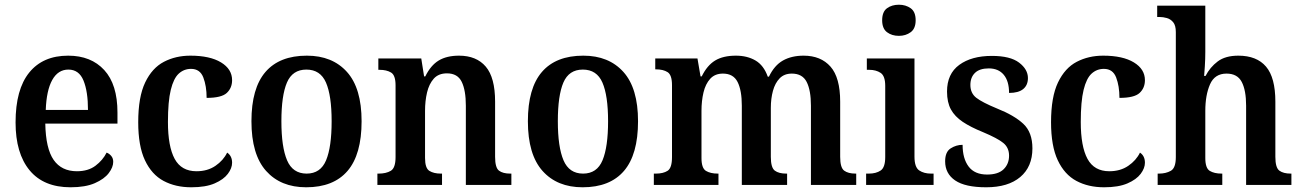

<svg xmlns="http://www.w3.org/2000/svg" viewBox="-20 -784 5520 814"><path d="M279 10Q165 10 105.5 -62Q46 -134 46 -265Q46 -405 104 -476.5Q162 -548 269 -548Q366 -548 422 -487Q478 -426 478 -307V-260H172Q174 -154 207.5 -106Q241 -58 306 -58Q354 -58 385 -81.5Q416 -105 432 -137Q443 -133 451.5 -123Q460 -113 460 -98Q460 -75 441 -50Q422 -25 382 -7.5Q342 10 279 10ZM353 -318Q353 -396 334 -442.5Q315 -489 270 -489Q226 -489 201.5 -445Q177 -401 174 -318Z M791 10Q724 10 673.5 -17Q623 -44 594.5 -104.5Q566 -165 566 -266Q566 -373 595.5 -434.5Q625 -496 675 -522Q725 -548 787 -548Q870 -548 917 -519.5Q964 -491 964 -444Q964 -411 941.5 -390Q919 -369 856 -369Q856 -419 842 -455.5Q828 -492 790 -492Q760 -492 738 -472Q716 -452 704 -403Q692 -354 692 -267Q692 -163 720.5 -110.5Q749 -58 813 -58Q860 -58 893.5 -81Q927 -104 943 -137Q964 -123 964 -94Q964 -71 946 -47Q928 -23 890 -6.5Q852 10 791 10Z M1278 10Q1170 10 1108 -59.5Q1046 -129 1046 -270Q1046 -410 1105.5 -479Q1165 -548 1281 -548Q1389 -548 1451 -479Q1513 -410 1513 -270Q1513 -129 1453.5 -59.5Q1394 10 1278 10ZM1280 -48Q1339 -48 1362.5 -104.5Q1386 -161 1386 -270Q1386 -379 1362 -434Q1338 -489 1279 -489Q1220 -489 1196.5 -434Q1173 -379 1173 -270Q1173 -161 1197 -104.5Q1221 -48 1280 -48Z M1580 0V-48H1586Q1617 -48 1637 -60Q1657 -72 1657 -118V-422Q1657 -465 1638 -476.5Q1619 -488 1589 -488H1584V-536H1766L1778 -460H1783Q1806 -507 1840 -527.5Q1874 -548 1926 -548Q2000 -548 2039.5 -501.5Q2079 -455 2079 -353V-119Q2079 -73 2095.5 -60.5Q2112 -48 2143 -48H2148V0H1955V-336Q1955 -401 1937.5 -437Q1920 -473 1875 -473Q1839 -473 1819 -450.5Q1799 -428 1790.5 -392Q1782 -356 1782 -314V-114Q1782 -71 1800.5 -59.5Q1819 -48 1849 -48H1854V0Z M2450 10Q2342 10 2280 -59.5Q2218 -129 2218 -270Q2218 -410 2277.5 -479Q2337 -548 2453 -548Q2561 -548 2623 -479Q2685 -410 2685 -270Q2685 -129 2625.5 -59.5Q2566 10 2450 10ZM2452 -48Q2511 -48 2534.5 -104.5Q2558 -161 2558 -270Q2558 -379 2534 -434Q2510 -489 2451 -489Q2392 -489 2368.5 -434Q2345 -379 2345 -270Q2345 -161 2369 -104.5Q2393 -48 2452 -48Z M2752 0V-48H2761Q2792 -48 2810.5 -60Q2829 -72 2829 -118V-423Q2829 -466 2810.5 -478Q2792 -490 2761 -490H2758V-536H2937L2950 -460H2955Q2978 -507 3012 -527.5Q3046 -548 3100 -548Q3148 -548 3183 -527.5Q3218 -507 3235 -459H3240Q3263 -507 3299.5 -527.5Q3336 -548 3387 -548Q3460 -548 3501 -501.5Q3542 -455 3542 -353V-119Q3542 -73 3559 -60.5Q3576 -48 3607 -48H3610V0H3418V-336Q3418 -401 3400 -436.5Q3382 -472 3337 -472Q3305 -472 3285.5 -452Q3266 -432 3257 -399Q3248 -366 3248 -327V-119Q3248 -73 3265 -60.5Q3282 -48 3313 -48H3317V0H3125V-336Q3125 -401 3107 -436.5Q3089 -472 3045 -472Q3011 -472 2991 -450Q2971 -428 2962.5 -392Q2954 -356 2954 -314V-114Q2954 -71 2973 -59.5Q2992 -48 3023 -48H3026V0Z M3791 -632Q3761 -632 3740.5 -647.5Q3720 -663 3720 -698Q3720 -734 3740.5 -749Q3761 -764 3791 -764Q3820 -764 3841 -749Q3862 -734 3862 -698Q3862 -663 3841 -647.5Q3820 -632 3791 -632ZM3652 0V-48H3664Q3694 -48 3713.5 -61Q3733 -74 3733 -118V-420Q3733 -462 3713.5 -475Q3694 -488 3665 -488H3655V-536H3857V-120Q3857 -75 3877 -61.5Q3897 -48 3927 -48H3938V0Z M4161 10Q4072 10 4029.5 -19Q3987 -48 3987 -100Q3987 -140 4010.5 -155Q4034 -170 4061 -170Q4061 -112 4086.5 -78Q4112 -44 4165 -44Q4212 -44 4235 -66.5Q4258 -89 4258 -124Q4258 -158 4233.5 -178Q4209 -198 4147 -224Q4095 -245 4061.5 -267.5Q4028 -290 4011.5 -320Q3995 -350 3995 -396Q3995 -471 4047 -509Q4099 -547 4185 -547Q4263 -547 4300.5 -518.5Q4338 -490 4338 -453Q4338 -423 4318 -406.5Q4298 -390 4258 -390Q4258 -440 4235.5 -467Q4213 -494 4172 -494Q4133 -494 4113.5 -475Q4094 -456 4094 -424Q4094 -389 4119 -369.5Q4144 -350 4207 -324Q4280 -295 4318.5 -259Q4357 -223 4357 -155Q4357 -77 4305.5 -33.5Q4254 10 4161 10Z M4661 10Q4594 10 4543.5 -17Q4493 -44 4464.5 -104.5Q4436 -165 4436 -266Q4436 -373 4465.5 -434.5Q4495 -496 4545 -522Q4595 -548 4657 -548Q4740 -548 4787 -519.5Q4834 -491 4834 -444Q4834 -411 4811.5 -390Q4789 -369 4726 -369Q4726 -419 4712 -455.5Q4698 -492 4660 -492Q4630 -492 4608 -472Q4586 -452 4574 -403Q4562 -354 4562 -267Q4562 -163 4590.5 -110.5Q4619 -58 4683 -58Q4730 -58 4763.5 -81Q4797 -104 4813 -137Q4834 -123 4834 -94Q4834 -71 4816 -47Q4798 -23 4760 -6.5Q4722 10 4661 10Z M4888 0V-48H4894Q4923 -48 4944 -60Q4965 -72 4965 -118V-648Q4965 -676 4954 -689.5Q4943 -703 4927 -707.5Q4911 -712 4896 -712H4886V-760H5090V-564Q5090 -534 5088 -503Q5086 -472 5085 -462H5091Q5110 -499 5142.5 -523.5Q5175 -548 5230 -548Q5308 -548 5347.5 -501.5Q5387 -455 5387 -353V-119Q5387 -73 5404 -60.5Q5421 -48 5452 -48H5455V0H5263V-336Q5263 -401 5244.5 -436.5Q5226 -472 5180 -472Q5130 -472 5110 -426.5Q5090 -381 5090 -314V-114Q5090 -71 5109 -59.5Q5128 -48 5159 -48H5162V0Z"/></svg>

Font: Noto Serif Georgian SemiCondensed SemiBold
Style: Regular
Weight: 600
Width: 4
Designer: Monotype Design Team, Akaki Razmadze
Foundry: Google LLC
Version: Version 2.003; ttfautohint (v1.8.4.7-5d5b)